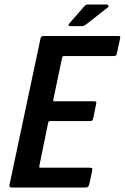

<svg xmlns="http://www.w3.org/2000/svg" viewBox="-20 -833 554 853"><path d="M31 0Q26 0 23.5 -3Q21 -6 22 -11L160 -662Q162 -673 174 -673H502Q512 -673 513.5 -671.5Q515 -670 513 -660L500 -599Q498 -588 495 -586Q492 -584 483 -584H266Q260 -584 259 -583Q258 -582 256 -577L217 -391Q216 -386 217 -384.5Q218 -383 222 -383H395Q406 -383 407.5 -380.5Q409 -378 406 -366L395 -311Q393 -300 390 -297.5Q387 -295 377 -295H204Q199 -295 197 -294Q195 -293 194 -288L155 -97Q154 -92 154.5 -90Q155 -88 160 -88H376Q388 -88 389.5 -85.5Q391 -83 389 -72L377 -16Q374 -5 370.5 -2.5Q367 0 357 0ZM344 -717H291Q285 -717 284.5 -721Q284 -725 289 -730L352 -802Q357 -808 360.5 -810.5Q364 -813 373 -813H455Q459 -813 461.5 -808.5Q464 -804 460 -801L366 -727Q359 -722 354.5 -719.5Q350 -717 344 -717Z"/></svg>

Font: Glory Thin SemiBold
Style: Italic
Weight: 600
Italic angle: -12°
Version: Version 1.011